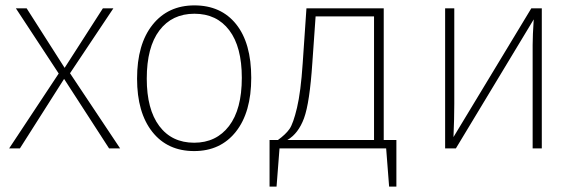

<svg xmlns="http://www.w3.org/2000/svg" viewBox="-20 -551 2146 713"><path d="M426 0H385L218 -258L54 0H14L198 -278L39 -520H79L220 -299L362 -520H401L240 -279Z M525 -259Q525 -145 571.5 -83Q618 -21 701 -21Q783 -21 830.5 -83Q878 -145 878 -262Q878 -377 831.5 -438.5Q785 -500 702 -500Q619 -500 572 -438Q525 -376 525 -259ZM702 -531Q801 -531 857 -461Q913 -391 913 -262Q913 -134 856 -62Q799 10 701 10Q602 10 545.5 -61.5Q489 -133 489 -259Q489 -387 546.5 -459Q604 -531 702 -531Z M1369 -490H1152L1140 -319Q1130 -169 1109 -112Q1088 -55 1047 -31H1369ZM1452 -31V142H1425L1414 0H1018L1007 142H981V-31H1012Q1041 -52 1055 -72Q1069 -92 1083 -151Q1097 -210 1104 -315L1118 -520H1405V-31Z M1992 0H1958V-384Q1958 -419 1962 -479L1673 0H1633V-520H1667V-165Q1667 -111 1664 -42L1953 -520H1992Z"/></svg>

Font: FiraSans
Style: Regular
Weight: 200
Designer: Carrois Corporate & Edenspiekermann AG
Foundry: Carrois Corporate GbR & Edenspiekermann AG
Version: Version 3.106;PS 003.106;hotconv 1.0.70;makeotf.lib2.5.58329